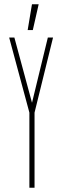

<svg xmlns="http://www.w3.org/2000/svg" viewBox="-20 -875 290 895"><path d="M117 -350 23 -699V-700H47L140 -356L118 -350ZM117 0V-350H141V0ZM118 -350 203 -700H227V-699L141 -350ZM109 -735 129 -855H160V-854L133 -735Z"/></svg>

Font: Foldit Thin
Style: Regular
Weight: 100
Designer: Sophia Tai
Foundry: Sophia Tai
Version: Version 1.003